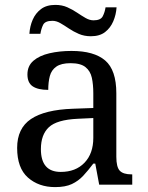

<svg xmlns="http://www.w3.org/2000/svg" viewBox="-20 -754 603 784"><path d="M205 10Q138 10 94 -29Q50 -68 50 -150Q50 -230 106.5 -268Q163 -306 278 -310L361 -313V-373Q361 -409 355 -436.5Q349 -464 329 -480Q309 -496 268 -496Q230 -496 210 -482Q190 -468 183.5 -443.5Q177 -419 177 -387Q135 -387 113.5 -401.5Q92 -416 92 -450Q92 -485 116.5 -506Q141 -527 182 -536.5Q223 -546 272 -546Q364 -546 409.5 -507Q455 -468 455 -373V-114Q455 -72 469 -57Q483 -42 517 -42H520V0H385L369 -86H361Q340 -58 320 -36.5Q300 -15 273.5 -2.5Q247 10 205 10ZM228 -52Q289 -52 325 -89.5Q361 -127 361 -191V-272L297 -269Q212 -265 179.5 -234.5Q147 -204 147 -145Q147 -52 228 -52ZM351 -606Q324 -606 302 -615.5Q280 -625 261.5 -637.5Q243 -650 226.5 -659.5Q210 -669 194 -669Q164 -669 156 -652.5Q148 -636 145 -616H100Q102 -647 113.5 -673.5Q125 -700 147.5 -717Q170 -734 206 -734Q233 -734 254.5 -724.5Q276 -715 294.5 -702.5Q313 -690 329.5 -680.5Q346 -671 362 -671Q391 -671 399.5 -687.5Q408 -704 411 -724H456Q454 -694 442.5 -667Q431 -640 409 -623Q387 -606 351 -606Z"/></svg>

Font: NotoSerif-Regular
Style: Regular
Weight: 400
Designer: Monotype Design Team
Foundry: Monotype Imaging Inc.
Version: Version 2.007; ttfautohint (v1.8) -l 8 -r 50 -G 200 -x 14 -D